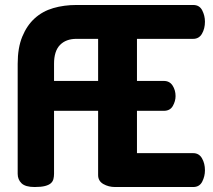

<svg xmlns="http://www.w3.org/2000/svg" viewBox="-20 -751 857 771"><path d="M530 -426H638Q661 -426 673 -407.5Q685 -389 685 -365Q685 -345 674 -325.5Q663 -306 638 -306H530V-136H756Q779 -136 791 -115.5Q803 -95 803 -67Q803 -43 792 -21.5Q781 0 756 0H442Q416 0 395 -12Q374 -24 374 -48V-306H197V-53Q197 -42 194.5 -32Q192 -22 184 -15Q176 -8 160.5 -4Q145 0 119 0Q82 0 66.5 -15Q51 -30 51 -53V-495Q51 -559 69.5 -604Q88 -649 119.5 -677.5Q151 -706 194 -718.5Q237 -731 287 -731H756Q781 -731 792 -709.5Q803 -688 803 -664Q803 -636 791 -615.5Q779 -595 756 -595H530ZM197 -426H374V-595H287Q245 -595 221 -570.5Q197 -546 197 -495Z"/></svg>

Font: AkaAcidDosis
Style: ExtraBold
Weight: 800
Designer: Edgar Tolentino, Pablo Impallari, Igino Marini, Aka-Acid
Foundry: Edgar Tolentino, Pablo Impallari, Igino Marini, Aka-Acid
Version: Version 1.007